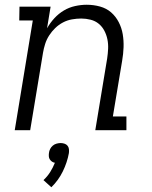

<svg xmlns="http://www.w3.org/2000/svg" viewBox="-20 -548 640 808"><path d="M42 0 118 -462H61L62 -520H193L178 -429Q191 -452 209 -471.5Q227 -491 249 -504Q271 -517 296 -522.5Q321 -528 345 -528Q374 -528 401 -520.5Q428 -513 447.5 -496Q467 -479 479.5 -455Q492 -431 496.5 -404Q501 -377 500 -349Q499 -321 494 -292L455 -58H512V0H381L431 -302Q434 -322 435 -342.5Q436 -363 432 -382.5Q428 -402 419 -419Q410 -436 395.5 -448Q381 -460 361.5 -465Q342 -470 322 -470Q303 -470 283 -466.5Q263 -463 245 -453.5Q227 -444 212.5 -430Q198 -416 187 -399Q176 -382 170 -363Q164 -344 161 -326L107 0ZM196 240 163 210Q180 194 191.5 175.5Q203 157 211 137Q204 136 198.5 132Q193 128 189.5 122.5Q186 117 185.5 110Q185 103 186 96Q187 87 191 79Q195 71 202 65Q209 59 218 56.5Q227 54 235 54Q243 54 251 56.5Q259 59 264 65Q269 71 270 79Q271 87 270 96Q263 135 244.5 173Q226 211 196 240Z"/></svg>

Font: Iosevka HT Light Extended
Style: Italic
Weight: 300
Width: 7
Italic angle: -9°
Monospace: yes
Designer: Belleve Invis
Foundry: Belleve Invis
Version: Version 32.3.0; ttfautohint (v1.8.4)